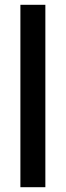

<svg xmlns="http://www.w3.org/2000/svg" viewBox="-20 -750 274 800"><path d="M65 30V-730H169V30Z"/></svg>

Font: Tektur Medium
Style: Regular
Weight: 500
Designer: Adam Jagosz
Foundry: Adam Jagosz
Version: Version 1.005;gftools[0.9.30]